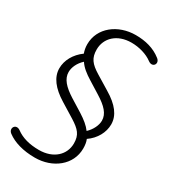

<svg xmlns="http://www.w3.org/2000/svg" viewBox="-221 -814 971 1104"><g transform="rotate(30 265.0 -262.5)"><path d="M195 188C312 188 410 113 410 3C410 -19 407 -39 400 -55C451 -90 480 -144 480 -197C480 -256 441 -307 362 -354L272 -409C213 -445 192 -473 192 -529C192 -604 251 -663 347 -663C397 -663 450 -648 486 -621C521 -595 549 -637 516 -661C469 -698 411 -713 346 -713C229 -713 130 -638 130 -528C130 -506 134 -488 140 -471C89 -434 60 -381 60 -328C60 -269 100 -217 175 -171L269 -113C326 -77 349 -52 349 5C349 79 290 138 193 138C130 138 79 124 40 95C5 70 -22 114 10 137C53 169 116 188 195 188ZM117 -336C117 -367 133 -403 164 -431C182 -403 211 -380 250 -356L327 -308C390 -269 423 -234 423 -189C423 -159 406 -122 376 -94C358 -119 330 -142 292 -166L210 -217C150 -255 117 -291 117 -336Z"/></g></svg>

Font: SN Pro Light
Style: Italic
Weight: 300
Italic angle: -8.99998°
Designer: Tobias Whetton
Foundry: Supernotes
Version: Version 1.001;Glyphs 3.2 (3249)